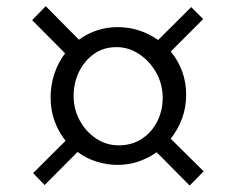

<svg xmlns="http://www.w3.org/2000/svg" viewBox="-20 -682 748 609"><path d="M188 -235.5Q165.5 -263.5 153 -298.2Q140.5 -333 140.5 -372.5Q140.5 -412 152.5 -448Q164.5 -484 186.5 -513L82 -618L125 -662.5L230.5 -556Q256.5 -575.5 287.8 -585.8Q319 -596 353 -596Q389 -596 421.8 -585.2Q454.5 -574.5 481.5 -555L586.5 -659.5L624.5 -621.5L521.5 -518.5Q545 -490.5 557.8 -455.5Q570.5 -420.5 570.5 -381Q570.5 -341.5 557.5 -306.2Q544.5 -271 521.5 -242L626 -138.5L581.5 -93.5L477 -199Q450 -180 418.5 -169.5Q387 -159 353 -159Q318 -159 285.5 -169.5Q253 -180 226 -200L121.5 -95L85 -133ZM356.5 -221Q398.5 -221 430 -241.8Q461.5 -262.5 478.8 -296.8Q496 -331 496 -372Q496 -414.5 475.8 -451Q455.5 -487.5 422 -510Q388.5 -532.5 349.5 -532.5Q308 -532.5 277.5 -510.5Q247 -488.5 230.2 -453.5Q213.5 -418.5 213.5 -377.5Q213.5 -335.5 233 -299.8Q252.5 -264 285 -242.5Q317.5 -221 356.5 -221Z"/></svg>

Font: Merriweather 96pt
Style: Regular
Weight: 400
Version: Version 2.100